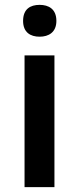

<svg xmlns="http://www.w3.org/2000/svg" viewBox="-20 -770 325 790"><path d="M143 -750C105 -750 75 -733 75 -684C75 -637 105 -619 143 -619C180 -619 212 -637 212 -684C212 -733 180 -750 143 -750ZM204 -542H81V0H204Z"/></svg>

Font: Noto Sans New Tai Lue Semibold
Style: Regular
Weight: 600
Designer: Monotype Design Team
Foundry: Monotype Imaging Inc.
Version: Version 2.004